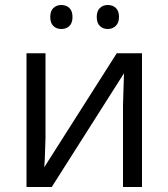

<svg xmlns="http://www.w3.org/2000/svg" viewBox="-20 -748 674 768"><path d="M225 -632Q245 -632 257.5 -644Q270 -656 270 -680Q270 -704 257.5 -716Q245 -728 225 -728Q206 -728 193.5 -716Q181 -704 181 -680Q181 -656 193.5 -644Q206 -632 225 -632ZM411 -632Q430 -632 443 -644.5Q456 -657 456 -680Q456 -704 443.5 -716Q431 -728 411 -728Q392 -728 379.5 -716Q367 -704 367 -680Q367 -656 379.5 -644Q392 -632 411 -632ZM86 0H187L476 -455L474 -392L472 -327V0H548V-535H447L157 -79L159 -107L162 -196V-535H86Z"/></svg>

Font: OpenSansMMV
Style: Regular
Weight: 400
Designer: Steve Matteson
Foundry: Ascender Corporation
Version: Version 4.000